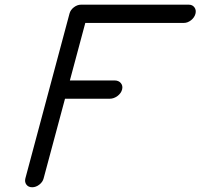

<svg xmlns="http://www.w3.org/2000/svg" viewBox="-20 -789 845 809"><path d="M272.9 -731.9Q276.9 -747.3 291.3 -758.3Q305.7 -769.3 321.5 -769.3H775.4Q791 -769.3 799.3 -757.9Q807.6 -746.6 803.5 -730.7Q799.3 -715.1 784.9 -703.7Q770.5 -692.4 754.6 -692.4H339.4L274.4 -450H462.9Q480 -450 489.3 -438.7Q498.5 -427.5 494.4 -411.6Q490.2 -395.8 474.9 -384.4Q459.5 -373 442.4 -373H253.9L163.8 -37.4Q159.9 -22 145.6 -11Q131.3 0 115.5 0Q99.6 0 91.3 -11Q83 -22 86.9 -37.4Z"/></svg>

Font: Tecnico
Style: GruesoInclinado
Weight: 700
Italic angle: -15°
Version: Version 1.3